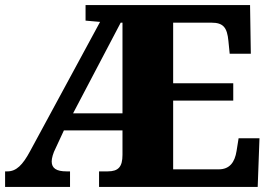

<svg xmlns="http://www.w3.org/2000/svg" viewBox="-20 -734 1064 754"><path d="M0 0H255V-61H241C202 -61 183 -73 183 -100C183 -112 188 -132 199 -153L231 -222H461V-126C461 -79 445 -61 403 -61H369V0H992L999 -191H917L909 -141C902 -97 882 -69 839 -69H660V-339H896V-407H660V-645H810C857 -645 872 -626 877 -573L882 -523H965L962 -714H316V-653L373 -648L98 -140C69 -86 44 -61 9 -61H0ZM267 -289 454 -645H461V-289Z"/></svg>

Font: Noto Serif Malayalam Black
Style: Regular
Weight: 900
Designer: Indian type Foundry, Jelle Bosma, Monotype Design Team
Foundry: Monotype Imaging Inc.
Version: Version 2.104